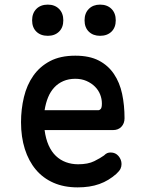

<svg xmlns="http://www.w3.org/2000/svg" viewBox="-20 -801 640 831"><path d="M459 -141Q480 -141 493 -125.5Q506 -110 506 -91Q506 -80 501.5 -70.5Q497 -61 483 -48Q467 -34 449 -23Q431 -12 410 -4.5Q389 3 365.5 6.5Q342 10 316 10Q257 10 211.5 -10Q166 -30 135 -67Q104 -104 87.5 -156Q71 -208 71 -272Q71 -328 83.5 -380.5Q96 -433 124 -473Q152 -513 196.5 -536.5Q241 -560 306 -560Q367 -560 407.5 -539Q448 -518 473 -481Q498 -444 508.5 -395Q519 -346 519 -289Q519 -267 505.5 -252.5Q492 -238 469 -238H173Q178 -200 190.5 -172Q203 -144 222 -126Q241 -108 265.5 -99Q290 -90 318 -90Q361 -90 388 -103.5Q415 -117 430 -128Q438 -136 444.5 -138.5Q451 -141 459 -141ZM173 -324H406Q411 -324 416 -329.5Q421 -335 421 -353Q421 -373 413.5 -392Q406 -411 391 -426Q376 -441 354.5 -450.5Q333 -460 306 -460Q277 -460 254 -450Q231 -440 214.5 -422Q198 -404 188 -379.5Q178 -355 173 -324ZM413 -646Q383 -646 364.5 -664Q346 -682 346 -713Q346 -744 364.5 -762.5Q383 -781 413 -781Q444 -781 462.5 -762.5Q481 -744 481 -713Q481 -682 462.5 -664Q444 -646 413 -646ZM187 -646Q156 -646 137.5 -664Q119 -682 119 -713Q119 -744 137.5 -762.5Q156 -781 187 -781Q217 -781 235.5 -762.5Q254 -744 254 -713Q254 -682 235.5 -664Q217 -646 187 -646Z"/></svg>

Font: Maple Mono Medium
Style: Regular
Weight: 500
Monospace: yes
Designer: subframe7536
Version: Version 7.000